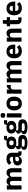

<svg xmlns="http://www.w3.org/2000/svg" viewBox="2910 -3699 1001 6861"><g transform="rotate(-90 3410.5 -268.5)"><path d="M69 0V-525H217V-436H223Q237 -478 271 -507.5Q305 -537 364 -537Q418 -537 456 -510Q494 -483 511 -431H514Q521 -453 535.5 -472.5Q550 -492 571 -506Q592 -520 618 -528.5Q644 -537 674 -537Q750 -537 790.5 -483Q831 -429 831 -329V0H683V-317Q683 -417 611 -417Q578 -417 551 -398Q524 -379 524 -340V0H376V-317Q376 -417 304 -417Q288 -417 272.5 -412.5Q257 -408 244.5 -398Q232 -388 224.5 -373.5Q217 -359 217 -340V0Z M1351 0Q1311 0 1284.5 -25Q1258 -50 1251 -92H1245Q1233 -41 1192 -14.5Q1151 12 1091 12Q1012 12 970 -30Q928 -72 928 -141Q928 -224 988.5 -264.5Q1049 -305 1153 -305H1236V-338Q1236 -376 1216 -398.5Q1196 -421 1149 -421Q1105 -421 1079 -402Q1053 -383 1036 -359L948 -437Q980 -484 1028.5 -510.5Q1077 -537 1160 -537Q1272 -537 1328 -488Q1384 -439 1384 -345V-115H1433V0ZM1146 -91Q1183 -91 1209.5 -107Q1236 -123 1236 -159V-221H1164Q1077 -221 1077 -162V-147Q1077 -118 1095 -104.5Q1113 -91 1146 -91Z M2018 38Q2018 80 2003.5 112Q1989 144 1956 166.5Q1923 189 1868.5 200.5Q1814 212 1734 212Q1666 212 1618.5 203.5Q1571 195 1541.5 179.5Q1512 164 1498.5 141.5Q1485 119 1485 90Q1485 46 1511 21Q1537 -4 1583 -10V-21Q1545 -28 1526 -53.5Q1507 -79 1507 -113Q1507 -134 1515.5 -149.5Q1524 -165 1537.5 -176.5Q1551 -188 1569 -195Q1587 -202 1605 -206V-210Q1557 -232 1534 -270.5Q1511 -309 1511 -360Q1511 -440 1566.5 -488.5Q1622 -537 1736 -537Q1788 -537 1825 -527V-547Q1825 -589 1845.5 -607.5Q1866 -626 1904 -626H1987V-516H1871V-510Q1917 -488 1939 -449.5Q1961 -411 1961 -360Q1961 -281 1905.5 -233.5Q1850 -186 1736 -186Q1685 -186 1643 -197Q1620 -182 1620 -155Q1620 -136 1634.5 -125.5Q1649 -115 1683 -115H1835Q1931 -115 1974.5 -75Q2018 -35 2018 38ZM1879 58Q1879 35 1861 23Q1843 11 1798 11H1618Q1608 21 1603.5 33.5Q1599 46 1599 58Q1599 87 1624 100.5Q1649 114 1709 114H1769Q1829 114 1854 100.5Q1879 87 1879 58ZM1736 -283Q1780 -283 1801.5 -301.5Q1823 -320 1823 -355V-367Q1823 -402 1801.5 -420.5Q1780 -439 1736 -439Q1692 -439 1670.5 -420.5Q1649 -402 1649 -367V-355Q1649 -320 1670.5 -301.5Q1692 -283 1736 -283Z M2577 38Q2577 80 2562.5 112Q2548 144 2515 166.5Q2482 189 2427.5 200.5Q2373 212 2293 212Q2225 212 2177.5 203.5Q2130 195 2100.5 179.5Q2071 164 2057.5 141.5Q2044 119 2044 90Q2044 46 2070 21Q2096 -4 2142 -10V-21Q2104 -28 2085 -53.5Q2066 -79 2066 -113Q2066 -134 2074.5 -149.5Q2083 -165 2096.5 -176.5Q2110 -188 2128 -195Q2146 -202 2164 -206V-210Q2116 -232 2093 -270.5Q2070 -309 2070 -360Q2070 -440 2125.5 -488.5Q2181 -537 2295 -537Q2347 -537 2384 -527V-547Q2384 -589 2404.5 -607.5Q2425 -626 2463 -626H2546V-516H2430V-510Q2476 -488 2498 -449.5Q2520 -411 2520 -360Q2520 -281 2464.5 -233.5Q2409 -186 2295 -186Q2244 -186 2202 -197Q2179 -182 2179 -155Q2179 -136 2193.5 -125.5Q2208 -115 2242 -115H2394Q2490 -115 2533.5 -75Q2577 -35 2577 38ZM2438 58Q2438 35 2420 23Q2402 11 2357 11H2177Q2167 21 2162.5 33.5Q2158 46 2158 58Q2158 87 2183 100.5Q2208 114 2268 114H2328Q2388 114 2413 100.5Q2438 87 2438 58ZM2295 -283Q2339 -283 2360.5 -301.5Q2382 -320 2382 -355V-367Q2382 -402 2360.5 -420.5Q2339 -439 2295 -439Q2251 -439 2229.5 -420.5Q2208 -402 2208 -367V-355Q2208 -320 2229.5 -301.5Q2251 -283 2295 -283Z M2717 -581Q2672 -581 2651.5 -601.5Q2631 -622 2631 -654V-676Q2631 -708 2651.5 -728.5Q2672 -749 2717 -749Q2762 -749 2782.5 -728.5Q2803 -708 2803 -676V-654Q2803 -622 2782.5 -601.5Q2762 -581 2717 -581ZM2643 -525H2791V0H2643Z M3142 12Q3084 12 3038.5 -7Q2993 -26 2961.5 -62Q2930 -98 2913 -149Q2896 -200 2896 -263Q2896 -326 2913 -377Q2930 -428 2961.5 -463.5Q2993 -499 3038.5 -518Q3084 -537 3142 -537Q3200 -537 3245.5 -518Q3291 -499 3322.5 -463.5Q3354 -428 3371 -377Q3388 -326 3388 -263Q3388 -200 3371 -149Q3354 -98 3322.5 -62Q3291 -26 3245.5 -7Q3200 12 3142 12ZM3142 -105Q3186 -105 3210 -132Q3234 -159 3234 -209V-316Q3234 -366 3210 -393Q3186 -420 3142 -420Q3098 -420 3074 -393Q3050 -366 3050 -316V-209Q3050 -159 3074 -132Q3098 -105 3142 -105Z M3493 0V-525H3641V-411H3646Q3650 -433 3660 -453.5Q3670 -474 3686.5 -490Q3703 -506 3726 -515.5Q3749 -525 3780 -525H3806V-387H3769Q3704 -387 3672.5 -370Q3641 -353 3641 -307V0Z M3897 0V-525H4045V-436H4051Q4065 -478 4099 -507.5Q4133 -537 4192 -537Q4246 -537 4284 -510Q4322 -483 4339 -431H4342Q4349 -453 4363.5 -472.5Q4378 -492 4399 -506Q4420 -520 4446 -528.5Q4472 -537 4502 -537Q4578 -537 4618.5 -483Q4659 -429 4659 -329V0H4511V-317Q4511 -417 4439 -417Q4406 -417 4379 -398Q4352 -379 4352 -340V0H4204V-317Q4204 -417 4132 -417Q4116 -417 4100.5 -412.5Q4085 -408 4072.5 -398Q4060 -388 4052.5 -373.5Q4045 -359 4045 -340V0Z M5010 12Q4950 12 4903 -7.5Q4856 -27 4823.5 -62.5Q4791 -98 4774.5 -149Q4758 -200 4758 -263Q4758 -325 4774 -375.5Q4790 -426 4821.5 -462Q4853 -498 4899 -517.5Q4945 -537 5004 -537Q5069 -537 5115.5 -515Q5162 -493 5191.5 -456Q5221 -419 5234.5 -370.5Q5248 -322 5248 -269V-225H4911V-217Q4911 -165 4939 -134.5Q4967 -104 5027 -104Q5073 -104 5102 -122.5Q5131 -141 5156 -167L5230 -75Q5195 -34 5138.5 -11Q5082 12 5010 12ZM5007 -428Q4962 -428 4936.5 -398.5Q4911 -369 4911 -320V-312H5095V-321Q5095 -369 5073.5 -398.5Q5052 -428 5007 -428Z M5353 0V-525H5501V-436H5507Q5521 -477 5556 -507Q5591 -537 5653 -537Q5734 -537 5775.5 -483Q5817 -429 5817 -329V0H5669V-317Q5669 -368 5653 -392.5Q5637 -417 5596 -417Q5578 -417 5561 -412.5Q5544 -408 5530.5 -398Q5517 -388 5509 -373.5Q5501 -359 5501 -340V0Z M6133 0Q6056 0 6016.5 -39Q5977 -78 5977 -153V-410H5903V-525H5940Q5970 -525 5981 -539.5Q5992 -554 5992 -581V-667H6125V-525H6229V-410H6125V-115H6221V0Z M6547 12Q6487 12 6440 -7.5Q6393 -27 6360.5 -62.5Q6328 -98 6311.5 -149Q6295 -200 6295 -263Q6295 -325 6311 -375.5Q6327 -426 6358.5 -462Q6390 -498 6436 -517.5Q6482 -537 6541 -537Q6606 -537 6652.5 -515Q6699 -493 6728.5 -456Q6758 -419 6771.5 -370.5Q6785 -322 6785 -269V-225H6448V-217Q6448 -165 6476 -134.5Q6504 -104 6564 -104Q6610 -104 6639 -122.5Q6668 -141 6693 -167L6767 -75Q6732 -34 6675.5 -11Q6619 12 6547 12ZM6544 -428Q6499 -428 6473.5 -398.5Q6448 -369 6448 -320V-312H6632V-321Q6632 -369 6610.5 -398.5Q6589 -428 6544 -428Z"/></g></svg>

Font: IBM Plex Sans Hebrew
Style: Bold
Weight: 700
Designer: Mike Abbink, Paul van der Laan, Pieter van Rosmalen, Yanek Iontef
Foundry: Bold Monday
Version: Version 1.2